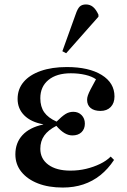

<svg xmlns="http://www.w3.org/2000/svg" viewBox="-20 -828 571 862"><path d="M262 14Q198 14 150.5 -4.5Q103 -23 76 -56.5Q49 -90 49 -135Q49 -187 81 -221.5Q113 -256 174 -269V-270Q119 -280 89 -310Q59 -340 59 -384Q59 -428 86 -460Q113 -492 163 -509.5Q213 -527 280 -527Q379 -527 436.5 -491.5Q494 -456 494 -395Q494 -365 477 -347.5Q460 -330 431 -330Q403 -330 387 -343Q371 -356 371 -380Q371 -389 374.5 -399.5Q378 -410 387 -427.5Q396 -445 411 -472Q393 -485 363 -492Q333 -499 298 -499Q234 -499 197.5 -469Q161 -439 161 -387Q161 -349 178.5 -324Q196 -299 234 -282Q258 -306 274 -316Q290 -326 309 -326Q332 -326 346.5 -311Q361 -296 361 -273Q361 -249 346 -234.5Q331 -220 305 -220Q287 -220 269.5 -230.5Q252 -241 233 -263Q196 -244 178.5 -219Q161 -194 161 -160Q161 -115 197 -88.5Q233 -62 296 -62Q333 -62 366.5 -70Q400 -78 429 -92Q458 -106 477 -125L492 -110Q465 -69 430.5 -41.5Q396 -14 354 0Q312 14 262 14ZM277 -589 260 -598 319 -762Q328 -789 338 -798.5Q348 -808 366 -808Q384 -808 397.5 -797Q411 -786 422 -762V-753Z"/></svg>

Font: Literata 60pt Medium
Style: Regular
Weight: 500
Designer: Latin by Veronika Burian and Jose Scaglione. Greek by Irene Vlachou. Cyrillic by Vera Evstafieva.
Foundry: TypeTogether
Version: Version 3.103;gftools[0.9.29]